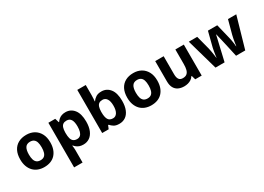

<svg xmlns="http://www.w3.org/2000/svg" viewBox="-8 -1725 4033 2929"><g transform="rotate(-30 2008.5 -260.0)"><path d="M574 -274Q574 -205.6 555.5 -153.1Q536.9 -100.5 502.5 -63.7Q468 -27 419 -8.5Q370 10 308.4 10Q251.2 10 202.6 -8.5Q154 -27 119 -63.5Q84 -100 64.5 -153Q45 -206 45 -274.2Q45 -364.7 77 -427.3Q109.1 -489.9 168.9 -522.9Q228.7 -556 311 -556Q388.4 -556 447.2 -523Q506 -490 540 -427.3Q574 -364.7 574 -274ZM197 -273.8Q197 -220 208.5 -183.5Q220 -147 245 -128.5Q270 -110 310 -110Q350 -110 374.5 -128.5Q399 -147 410.5 -183.5Q422 -220 422 -273.6Q422 -328 410.5 -364Q399 -400 374 -418Q349.1 -436 309.3 -436Q250 -436 223.5 -395.5Q197 -355 197 -273.8Z M1001 -556Q1093 -556 1150 -484.5Q1207 -413 1207 -274Q1207 -181 1180 -117.5Q1153 -54 1106 -22Q1059 10 997 10Q958 10 929.5 0Q901 -10 881 -26Q861 -42 846 -60H838Q842 -41 844 -20.5Q846 0 846 20V240H697V-546H818L839 -475H846Q861 -497 882 -515.5Q903 -534 932.5 -545Q962 -556 1001 -556ZM953 -437Q914 -437 891 -421Q868 -405 857.5 -372.5Q847 -340 846 -291V-275Q846 -222 856 -185.5Q866 -149 890 -130Q914 -111 955 -111Q989 -111 1011 -130Q1033 -149 1044 -186Q1055 -223 1055 -276Q1055 -356 1030.5 -396.5Q1006 -437 953 -437Z M1479 -583Q1479 -552 1477 -522Q1475 -492 1473 -475H1479Q1501 -509 1538 -532.5Q1575 -556 1634 -556Q1726 -556 1783 -484.5Q1840 -413 1840 -274Q1840 -181 1813.5 -117.5Q1787 -54 1740 -22Q1693 10 1630 10Q1570 10 1535.5 -11.5Q1501 -33 1479 -60H1469L1444 0H1330V-760H1479ZM1586 -437Q1547 -437 1524 -421Q1501 -405 1490.5 -372.5Q1480 -340 1479 -291V-275Q1479 -196 1502.5 -153.5Q1526 -111 1588 -111Q1634 -111 1661 -153.5Q1688 -196 1688 -276Q1688 -356 1660.5 -396.5Q1633 -437 1586 -437Z M2459 -274Q2459 -205.6 2440.5 -153.1Q2421.9 -100.5 2387.5 -63.7Q2353 -27 2304 -8.5Q2255 10 2193.4 10Q2136.2 10 2087.6 -8.5Q2039 -27 2004 -63.5Q1969 -100 1949.5 -153Q1930 -206 1930 -274.2Q1930 -364.7 1962 -427.3Q1994.1 -489.9 2053.9 -522.9Q2113.7 -556 2196 -556Q2273.4 -556 2332.2 -523Q2391 -490 2425 -427.3Q2459 -364.7 2459 -274ZM2082 -273.8Q2082 -220 2093.5 -183.5Q2105 -147 2130 -128.5Q2155 -110 2195 -110Q2235 -110 2259.5 -128.5Q2284 -147 2295.5 -183.5Q2307 -220 2307 -273.6Q2307 -328 2295.5 -364Q2284 -400 2259 -418Q2234.1 -436 2194.3 -436Q2135 -436 2108.5 -395.5Q2082 -355 2082 -273.8Z M3083 -546V0H2969L2949 -70H2941Q2924 -42 2897.5 -24.5Q2871 -7 2839 1.5Q2807 10 2773 10Q2715 10 2671 -11Q2627 -32 2603 -76Q2579 -120 2579 -190V-546H2728V-227Q2728 -169 2749 -139Q2770 -109 2816 -109Q2862 -109 2887.5 -130Q2913 -151 2923.5 -191Q2934 -231 2934 -289V-546Z M3646 -191Q3642 -208 3634.5 -241.5Q3627 -275 3618 -313.5Q3609 -352 3601 -384.5Q3593 -417 3590 -432H3586Q3583 -417 3575.5 -384.5Q3568 -352 3559 -313.5Q3550 -275 3542 -241Q3534 -207 3530 -189L3486 0H3326L3171 -546H3319L3382 -304Q3389 -279 3394.5 -244Q3400 -209 3405 -176.5Q3410 -144 3412 -125H3416Q3417 -139 3420 -162.5Q3423 -186 3427.5 -211Q3432 -236 3435.5 -256.5Q3439 -277 3441 -284L3508 -546H3672L3736 -284Q3740 -270 3745.5 -239Q3751 -208 3755.5 -176Q3760 -144 3760 -125H3764Q3766 -142 3771 -174.5Q3776 -207 3782.5 -243Q3789 -279 3796 -304L3861 -546H4007L3850 0H3688Z"/></g></svg>

Font: Noto Sans Myanmar
Style: Regular
Weight: 400
Designer: Monotype Design Team
Foundry: Monotype Imaging Inc.
Version: Version 2.107